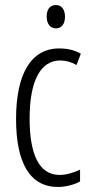

<svg xmlns="http://www.w3.org/2000/svg" viewBox="-20 -735 362 765"><path d="M203 -715C177 -715 166 -695 166 -669C166 -643 178 -622 203 -622C227 -622 239 -642 239 -668C239 -695 227 -715 203 -715ZM211 10C239 10 274 2 299 -12V-59C271 -46 244 -38 217 -38C135 -38 98 -122 98 -262C98 -416 143 -494 220 -494C242 -494 264 -488 285 -476L302 -521C278 -535 250 -542 216 -542C104 -542 44 -441 44 -261C44 -88 98 10 211 10Z"/></svg>

Font: Noto Sans Display Condensed Light
Style: Regular
Weight: 300
Width: 3
Designer: Monotype Design Team
Foundry: Monotype Imaging Inc.
Version: Version 1.900